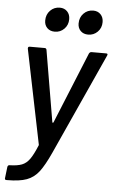

<svg xmlns="http://www.w3.org/2000/svg" viewBox="-61 -768 606 1008"><g transform="rotate(5 242.0 -264.0)"><path d="M4 189 11 130Q13 120 22 120H24Q63 119 86.5 110Q110 101 127.5 76.5Q145 52 165 3Q166 2 165.5 -0.5Q165 -3 165 -3L64 -498V-500Q64 -509 73 -509H152Q160 -509 162 -501L226 -124Q226 -122 228.5 -122Q231 -122 232 -124L386 -501Q391 -509 399 -509H476Q487 -509 482 -498L240 35Q209 103 183 137Q157 171 119 185Q81 199 16 199H10Q7 199 5 196Q3 193 4 189ZM318 -653Q318 -685 338.5 -706Q359 -727 389 -727Q413 -727 428 -711.5Q443 -696 443 -671Q443 -640 422.5 -619.5Q402 -599 373 -599Q348 -599 333 -614Q318 -629 318 -653ZM142 -653Q142 -685 162.5 -706Q183 -727 213 -727Q237 -727 252 -711.5Q267 -696 267 -671Q267 -640 246.5 -619.5Q226 -599 197 -599Q172 -599 157 -614Q142 -629 142 -653Z"/></g></svg>

Font: Barlow Medium
Style: Italic
Weight: 500
Italic angle: -7°
Designer: Jeremy Tribby
Foundry: Tribby Type
Version: Version 1.408